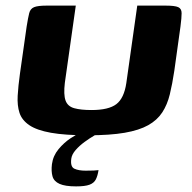

<svg xmlns="http://www.w3.org/2000/svg" viewBox="-20 -480 685 684"><path d="M601 -228Q594 -181 585 -144Q576 -107 558 -79.5Q540 -52 508 -34Q476 -16 424 -7Q372 2 292 2Q212 2 161.5 -7Q111 -16 84.5 -34Q58 -52 49.5 -78Q41 -104 43 -139Q45 -174 51 -217L75 -386Q80 -417 84 -433Q88 -449 101.5 -454.5Q115 -460 146 -460H250L211 -185Q206 -143 213.5 -122Q221 -101 244.5 -94.5Q268 -88 306 -88Q367 -88 394.5 -109Q422 -130 430 -184L469 -460H570Q603 -460 615 -454.5Q627 -449 627 -433Q627 -417 623 -386ZM251 184Q212 184 192 175Q172 166 167 148Q162 130 165 105Q169 75 188.5 51.5Q208 28 231.5 12.5Q255 -3 272 -10H342Q333 -7 316.5 2.5Q300 12 281.5 25.5Q263 39 249.5 54.5Q236 70 234 85Q230 114 245 121Q260 128 285 128Q305 128 314 127.5Q323 127 326 126.5Q329 126 331 126Q328 146 321.5 159Q315 172 299 178Q283 184 251 184Z"/></svg>

Font: Genos Thin
Style: Bold Italic
Weight: 700
Italic angle: -8°
Version: Version 1.010